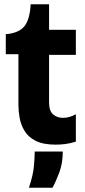

<svg xmlns="http://www.w3.org/2000/svg" viewBox="-20 -664 398 896"><path d="M240 11Q181 11 146 -7Q111 -25 94 -54Q77 -83 71.5 -115Q66 -147 66 -174V-411H7V-505H15Q70 -512 93.5 -541Q117 -570 122 -630L123 -644H209V-525H334V-408H209V-186Q209 -146 228 -130Q247 -114 274 -114Q304 -114 334 -131V-3Q305 6 282 8.5Q259 11 240 11ZM115 212Q135 152 138.5 109.5Q142 67 142 43H273Q273 98 256.5 141.5Q240 185 225 212Z"/></svg>

Font: Bricolage Grotesque 48pt Bricolage Grotesque 48pt Regular
Style: Bold
Weight: 700
Designer: Mathieu Triay
Foundry: Atelier Triay
Version: Version 1.000; ttfautohint (v1.8.4.7-5d5b);gftools[0.9.32]